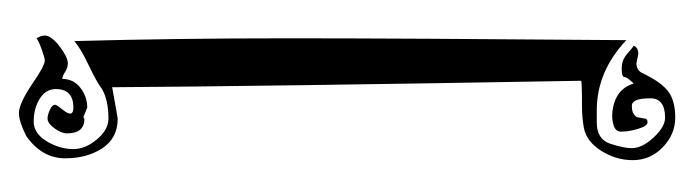

<svg xmlns="http://www.w3.org/2000/svg" viewBox="-292 -468 751 208"><g transform="rotate(90 84.0 -363.5)"><path d="M140 -672Q140 -683 128.5 -695.5Q117 -708 107 -708Q86 -708 86 -692Q86 -672 94 -672Q100 -672 103 -674Q106 -676 106.5 -678Q107 -680 108 -686Q108 -689 112 -689Q116 -689 119 -679Q122 -669 122 -662Q123 -655 116 -652.5Q109 -650 100 -651Q76 -654 70 -674Q63 -667 63 -664Q63 -661 54 -661Q49 -661 45 -662.5Q41 -664 36 -668.5Q31 -673 29 -674Q31 -679 38 -679L48 -677Q56 -677 59 -684Q68 -703 78 -711Q88 -719 107 -719Q125 -719 139 -705.5Q153 -692 153 -673Q153 -655 143 -639Q133 -623 118 -620Q106 -618 96 -618Q67 -618 67 -617Q73 -272 74 -109Q107 -115 108 -115Q129 -115 140 -98.5Q151 -82 151 -58Q151 -33 127 -16Q111 -8 102 -8Q92 -8 71 -22Q51 -36 45 -36Q42 -36 32.5 -32.5Q23 -29 21 -27Q18 -32 18 -36Q18 -42 27 -50Q41 -61 48 -61Q53 -61 57.5 -58Q62 -55 65 -55Q65 -67 74.5 -74.5Q84 -82 96 -82L106 -78Q108 -78 108 -79Q124 -79 124 -60Q124 -54 118.5 -46.5Q113 -39 108 -39Q104 -39 98.5 -41.5Q93 -44 93 -47Q93 -49 98 -55Q108 -67 96 -67Q76 -67 76 -48Q76 -37 86.5 -30.5Q97 -24 111 -24Q124 -24 132.5 -38Q141 -52 141 -67Q141 -80 130.5 -92.5Q120 -105 108 -105Q88 -105 76 -98Q68 -92 50 -83.5Q32 -75 24 -68Q21 -178 21 -299Q21 -426 23 -666Q57 -634 99 -634H112Q130 -634 135 -648Q140 -663 140 -672Z"/></g></svg>

Font: Bukvitsa
Style: Regular
Weight: 500
Foundry: Ponomar Technologies, Inc.
Version: Version 1.1